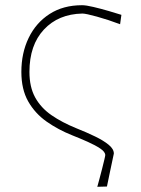

<svg xmlns="http://www.w3.org/2000/svg" viewBox="-20 -524 542 737"><path d="M353.5 193Q356.5 181.5 361.8 162.5Q367 143.5 372 123.5Q377 103.5 380.5 89Q384 74.5 384 71.5Q384 59 365 46.2Q346 33.5 317 20.5Q288 7.5 257.5 -4.5Q203.5 -26 159 -57.2Q114.5 -88.5 88.2 -134.8Q62 -181 62 -248Q62 -320.5 90 -378.5Q118 -436.5 170.2 -470.2Q222.5 -504 295 -504Q310.5 -504 339 -497.2Q367.5 -490.5 397.2 -481.8Q427 -473 446 -467L441 -431Q394.5 -448.5 352 -460.2Q309.5 -472 296 -472Q204 -470 148.5 -410.5Q93 -351 93 -248Q93 -190 115 -150Q137 -110 177.5 -82Q218 -54 273.5 -31.5Q312.5 -16 345 -0.2Q377.5 15.5 397.2 31.8Q417 48 417 65.5Q409.5 101 402.2 135.5Q395 170 390.5 192Z"/></svg>

Font: Commissioner Loud Thin
Style: Regular
Weight: 100
Designer: Kostas Bartsokas
Foundry: Kostas Bartsokas
Version: Version 1.000; ttfautohint (v1.8.3)